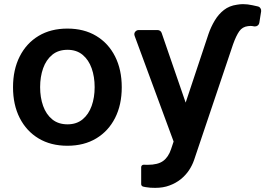

<svg xmlns="http://www.w3.org/2000/svg" viewBox="-20 -690 1276 923"><path d="M42.6 -270.6Q42.6 -355.1 74.8 -418.7Q106.9 -482.2 165.5 -517.4Q224.1 -552.6 304 -552.6Q383.9 -552.6 442.5 -517.4Q501.1 -482.2 533.2 -418.7Q565.3 -355.1 565.3 -270.6Q565.3 -186.1 533.2 -122.9Q501.1 -59.7 442.5 -24.5Q383.9 10.7 304 10.7Q224.1 10.7 165.5 -24.5Q106.9 -59.7 74.8 -122.9Q42.6 -186.1 42.6 -270.6ZM435 -271Q435 -321 420.6 -361.7Q406.2 -402.3 377.1 -426.5Q348 -450.6 304.7 -450.6Q260.3 -450.6 231 -426.5Q201.7 -402.3 187.3 -361.7Q172.9 -321 172.9 -271Q172.9 -221.2 187.3 -180.8Q201.7 -140.3 231 -116.3Q260.3 -92.3 304.7 -92.3Q348 -92.3 377.1 -116.3Q406.2 -140.3 420.6 -180.8Q435 -221.2 435 -271ZM702.8 212.4Q694.6 211.6 679.7 209.5Q675.8 208.8 672.9 208.1Q670.1 207.4 668 207Q664.1 206 661.4 202.8Q658.7 199.6 658.7 195.3V113.6Q658.7 108.7 662.1 105.3Q665.5 101.9 670.5 101.9L689.6 102.3Q739 102.3 764.2 83.8Q789.8 65.3 802.6 26.3L814.6 -9.6L627.1 -517.8Q625.7 -522.7 625.7 -524.9Q625.7 -533.4 631.9 -539.4Q638.1 -545.5 646.7 -545.5H737.6Q744.3 -545.5 749.6 -541.7Q755 -538 757.1 -531.6L872.5 -196.7L982.2 -526.3Q994 -560.7 1012.1 -590.9Q1030.5 -621.8 1056.5 -642Q1082.7 -662.3 1118.6 -667.3Q1134.6 -670.1 1148.4 -670.1Q1170.1 -670.1 1193.9 -664.8Q1200.6 -663.7 1219.5 -659.1Q1227.3 -657.3 1231.9 -650.6Q1236.5 -643.8 1235.4 -635.7L1226.6 -580.3Q1225.5 -572.8 1219.5 -567.8Q1213.4 -562.9 1205.6 -562.9Q1202.8 -562.9 1201.3 -563.2Q1199.2 -563.9 1197.4 -563.9Q1191.8 -565.3 1184.3 -565.3Q1178.3 -565.3 1171.9 -564.3Q1145.2 -561.1 1130.3 -539.8Q1115.1 -518.1 1100.5 -477.3L913 79.2Q904.1 105.1 888.5 128.6Q872.9 152 849.1 171.5Q824.9 190.7 794.7 201.7Q764.9 213.1 725.9 213.1Q718.4 213.1 702.8 212.4Z"/></svg>

Font: DeltaSans SemiBold
Style: Regular
Weight: 600
Designer: Rasmus Andersson
Foundry: rsms
Version: Version 3.012